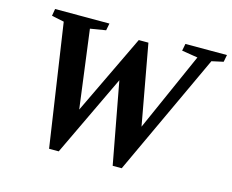

<svg xmlns="http://www.w3.org/2000/svg" viewBox="-95 -791 1138 942"><g transform="rotate(15 474.0 -320.0)"><path d="M593 15H547L470 -399L273 15H224L132 -606L69 -619L75 -655H351L344 -619L265 -606L317 -209L511 -614H560L634 -207L811 -606L730 -619L737 -655H948L941 -619L882 -606Z"/></g></svg>

Font: Libra Serif Modern
Style: Bold Italic
Weight: 700
Italic angle: -12°
Designer: Stefan Peev, Context Ltd
Foundry: Stefan Peev, Context Ltd
Version: Version 1.000